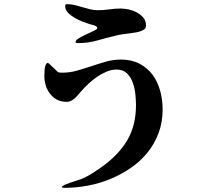

<svg xmlns="http://www.w3.org/2000/svg" viewBox="-20 -828 1040 922"><path d="M343 -626Q343 -635 359 -644.5Q375 -654 394.5 -663Q414 -672 430.5 -680Q447 -688 447 -693Q447 -699 441 -702Q434 -706 426.5 -708Q419 -710 411 -712Q398 -716 378 -723.5Q358 -731 339 -742Q320 -753 306.5 -767Q293 -781 293 -798Q293 -808 302 -808Q321 -808 339.5 -803.5Q358 -799 376 -793.5Q394 -788 412.5 -783.5Q431 -779 450 -779Q478 -779 504.5 -783Q531 -787 559 -787Q577 -787 598 -782.5Q619 -778 637.5 -768Q656 -758 668.5 -743Q681 -728 681 -706Q681 -695 676 -690Q671 -685 662 -681Q652 -676 636.5 -673Q621 -670 603.5 -668Q586 -666 569 -663.5Q552 -661 540 -658Q494 -647 448.5 -634Q403 -621 355 -621Q353 -621 348 -621.5Q343 -622 343 -626ZM214 -524 257 -483Q260 -480 267 -479.5Q274 -479 279 -479Q316 -479 350.5 -489Q385 -499 419.5 -510.5Q454 -522 489 -532Q524 -542 561 -542Q612 -542 650 -522Q688 -502 712.5 -469Q737 -436 749 -392.5Q761 -349 761 -303Q761 -241 741.5 -189Q722 -137 688 -95Q654 -53 608 -21.5Q562 10 510 31.5Q458 53 401.5 63.5Q345 74 290 74Q286 74 282.5 73.5Q279 73 276 70Q280 64 292 59Q304 54 318 49Q332 44 345.5 40Q359 36 367 33Q395 22 421 5.5Q447 -11 471 -28Q549 -84 591 -154.5Q633 -225 633 -323Q633 -346 630 -375.5Q627 -405 617.5 -431.5Q608 -458 589.5 -476Q571 -494 540 -494Q516 -494 492 -484Q468 -474 446 -459Q424 -444 404.5 -425.5Q385 -407 370 -390Q360 -379 350 -367Q340 -355 327 -347Q319 -342 313 -340.5Q307 -339 299 -339Q273 -339 253.5 -349.5Q234 -360 220.5 -377.5Q207 -395 200 -417Q193 -439 193 -463Q193 -477 194.5 -496Q196 -515 206 -526Z"/></svg>

Font: SoukouMincho
Style: Regular
Weight: 400
Designer: Dr. Ken Lunde (project architect, glyph set definition & overall production); Masataka HATTORI  (production & ideograph 
Foundry: Adobe Systems Incorporated
Version: Version 1.00